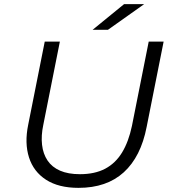

<svg xmlns="http://www.w3.org/2000/svg" viewBox="-20 -901 832 927"><path d="M359 6Q263 6 202.5 -33Q142 -72 120 -141Q98 -210 116 -298L196 -700H269L189 -298Q178 -246 183 -202Q188 -158 209.5 -126Q231 -94 270 -77Q309 -60 366 -60Q438 -60 488 -86.5Q538 -113 569.5 -165Q601 -217 617 -293L698 -700H770L688 -288Q660 -144 577.5 -69Q495 6 359 6ZM427 -757 579 -881H676L501 -757Z"/></svg>

Font: MOST Montserrat
Style: Italic
Weight: 400
Italic angle: -11.3°
Designer: Julieta Ulanovsky
Foundry: Julieta Ulanovsky
Version: Version 8.000;March 11, 2024;FontCreator 15.0.0.2926 64-bit